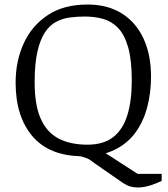

<svg xmlns="http://www.w3.org/2000/svg" viewBox="-20 -678 742 848"><path d="M589 150Q570 150 555 145.5Q540 141 523 130L399 44Q390 37 379.5 29.5Q369 22 350 16Q331 10 295 9L424 -16L588 90H694V121Q676 130 646.5 140Q617 150 589 150ZM346 12Q199 12 124 -75.5Q49 -163 49 -313Q49 -408 84.5 -486Q120 -564 190.5 -611Q261 -658 367 -658Q455 -658 517.5 -619Q580 -580 613.5 -508.5Q647 -437 647 -339Q647 -269 630.5 -205.5Q614 -142 578.5 -93Q543 -44 485.5 -16Q428 12 346 12ZM366 -39Q437 -39 480 -72.5Q523 -106 542.5 -169.5Q562 -233 562 -322Q562 -413 546 -469Q530 -525 501.5 -554.5Q473 -584 435.5 -594.5Q398 -605 354 -605Q322 -605 290 -601Q258 -597 229.5 -582.5Q201 -568 179.5 -536.5Q158 -505 145.5 -451Q133 -397 133 -314Q133 -214 160 -153.5Q187 -93 239 -66Q291 -39 366 -39Z"/></svg>

Font: Faustina Light Light
Style: Regular
Weight: 300
Version: Version 1.200